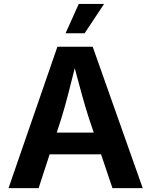

<svg xmlns="http://www.w3.org/2000/svg" viewBox="-20 -968 778 988"><path d="M23.9 0H178.7L235.4 -173.8H500L558.6 0H714.4L457 -727.5H275.4ZM317.4 -796.9H415.5L515.6 -947.8H385.3ZM272 -285.6 296.9 -362.8C318.4 -432.6 339.8 -516.6 364.7 -617.2C390.6 -518.1 413.6 -434.6 436.5 -362.8L462.4 -285.6Z"/></svg>

Font: Raveo SemiBold
Style: Regular
Weight: 600
Designer: Jakub Foglar, Rasmus Andersson (Inter)
Foundry: Jakubfoglar.com
Version: Version 1.100;Glyphs 3.2.3 (3260)